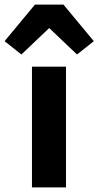

<svg xmlns="http://www.w3.org/2000/svg" viewBox="-70 -815 428 835"><path d="M69 0V-525H217V0ZM206 -795 338 -636 265 -578 144 -693 23 -578 -50 -636 82 -795Z"/></svg>

Font: IBM Plex Arabic
Style: Bold
Weight: 700
Designer: Mike Abbink, Paul van der Laan, Pieter van Rosmalen, Wael Morcos, Khajak Apelian
Foundry: Bold Monday
Version: Version 1.0